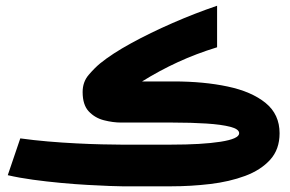

<svg xmlns="http://www.w3.org/2000/svg" viewBox="-20 -655 1021 675"><path d="M581.5 0H410.2Q397.5 0 365 -1.2Q332.5 -2.4 288.1 -4.9Q243.7 -7.3 193.8 -12Q144 -16.6 95.7 -23.2Q47.4 -29.8 7.3 -39.1L51.3 -168.5Q97.2 -162.1 148.4 -157.7Q199.7 -153.3 248.8 -150.9Q297.9 -148.4 338.9 -147.5Q379.9 -146.5 405.3 -146.5H581.1Q689.9 -146.5 755.4 -156.7Q820.8 -167 820.8 -186.5Q820.8 -201.2 789.6 -209.2Q758.3 -217.3 705.6 -220.7Q652.8 -224.1 587.9 -224.1H406.7Q377 -224.1 345.5 -232.2Q314 -240.2 292.2 -263.2Q270.5 -286.1 270.5 -331.5Q270.5 -366.7 291.5 -391.4Q312.5 -416 332 -432.1Q374 -466.3 440.9 -502.9Q507.8 -539.6 586.7 -574Q665.5 -608.4 743.2 -634.8V-488.8Q669.9 -466.3 605.2 -436.5Q540.5 -406.7 479.5 -368.7H590.3Q696.3 -368.7 780.5 -350.8Q864.7 -333 913.8 -293Q962.9 -252.9 962.9 -186.5Q962.9 -129.9 929.9 -93.5Q897 -57.1 841.8 -36.6Q786.6 -16.1 719 -8.1Q651.4 0 581.5 0Z"/></svg>

Font: Vazir Black FD-WOL-UI
Style: Black-FD-WOL-UI
Weight: 900
Designer: Saber Rastikerdar
Foundry: Saber Rastikerdar
Version: Version 30.0.0